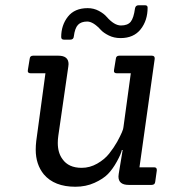

<svg xmlns="http://www.w3.org/2000/svg" viewBox="-20 -704 648 731"><path d="M202 -492Q241 -492 241 -460Q241 -456 240 -450L202 -187Q200 -173 200 -160Q200 -122 218 -98Q241 -65 291 -65Q322 -65 350 -81Q378 -97 395.5 -119Q413 -141 426 -164Q450 -208 450 -220L478 -425H425Q412 -425 414 -437L421 -480Q422 -492 434 -492H558Q570 -492 569 -480L511 -67H567Q578 -67 577 -55L571 -12Q570 0 557 0H470Q431 0 431 -32Q431 -36 432 -42L447 -133H444Q441 -118 425 -89Q409 -60 391 -41.5Q373 -23 340 -8Q307 7 267 7Q187 7 147 -40Q116 -78 116 -134Q116 -150 118 -167L153 -425H97Q84 -425 86 -437L93 -480Q94 -492 106 -492ZM508 -684H532Q542 -684 542 -675Q542 -626 515.5 -592.5Q489 -559 439 -559Q414 -559 394 -569Q374 -579 364 -590Q335 -622 312 -622Q289 -622 277 -609.5Q265 -597 261 -565Q260 -553 247 -553H224Q213 -553 213 -563Q213 -608 238.5 -640.5Q264 -673 314 -673Q337 -673 356.5 -662.5Q376 -652 386 -640Q415 -607 440.5 -607Q466 -607 477.5 -621Q489 -635 494 -672Q496 -684 508 -684Z"/></svg>

Font: Sanchez
Style: Italic
Weight: 400
Designer: Daniel Hernández
Foundry: LatinoType
Version: Version 1.001